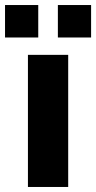

<svg xmlns="http://www.w3.org/2000/svg" viewBox="-54 -743 382 763"><path d="M-34 -594V-723H98V-594ZM176 -594V-723H308V-594ZM57 0V-525H217V0Z"/></svg>

Font: Boldmen
Style: Bold
Weight: 700
Designer: Matt McInerney, Pablo Impallari, Rodrigo Fuenzalida
Foundry: LIVING CONCEPT
Version: Version 1.000